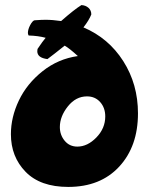

<svg xmlns="http://www.w3.org/2000/svg" viewBox="-20 -727 591 757"><path d="M23 -198Q23 -265 54.5 -331Q86 -397 147.5 -446Q209 -495 287 -506Q253 -537 235 -547Q222 -536 196.5 -516.5Q171 -497 167 -494Q127 -499 127 -525Q127 -528 127.5 -530Q128 -532 128 -534Q148 -564 160 -578Q130 -586 93 -587Q90 -592 90 -597Q90 -611 99 -628Q108 -645 116 -647Q144 -649 159 -649Q188 -649 221 -644Q272 -689 301 -707Q318 -706 329 -696Q340 -686 340 -670Q331 -647 309 -619Q408 -577 466 -486Q524 -395 524 -280Q524 -150 450 -70Q376 10 249 10Q139 10 81 -49.5Q23 -109 23 -198ZM216 -226Q216 -195 235 -172Q254 -149 285 -149Q325 -149 360 -185Q395 -221 395 -268Q395 -302 375 -324.5Q355 -347 323 -347Q279 -347 247.5 -307.5Q216 -268 216 -226Z"/></svg>

Font: Gorditas
Style: Bold
Weight: 700
Designer: Gustavo Dipre (gbrenda1987@gmail.com)
Foundry: Gustavo Dipre (gbrenda1987@gmail.com)
Version: Version 001.001